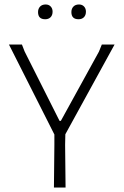

<svg xmlns="http://www.w3.org/2000/svg" viewBox="-20 -838 552 858"><path d="M184 -818Q198 -818 206.5 -809Q215 -800 215 -786Q215 -770 206 -761Q197 -752 182 -752Q150 -752 150 -784Q150 -799 159 -808.5Q168 -818 184 -818ZM333 -818Q347 -818 355.5 -809Q364 -800 364 -786Q364 -770 355 -761Q346 -752 331 -752Q299 -752 299 -784Q299 -799 308 -808.5Q317 -818 333 -818ZM492 -639 272 -238 271 -191 273 0H221L223 -191V-237L20 -639H78L90 -608L246 -298H252L422 -607L435 -639Z"/></svg>

Font: Alegreya Sans Light
Style: Regular
Weight: 300
Designer: Juan Pablo del Peral
Foundry: Huerta Tipografica
Version: Version 2.007